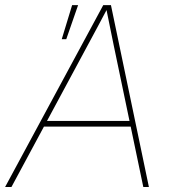

<svg xmlns="http://www.w3.org/2000/svg" viewBox="-38 -748 687 768"><path d="M-17.6 0 375 -727.5H405.8L557.6 0H535.2L417.5 -563.5Q409.7 -602.5 401.6 -641.6Q393.6 -680.7 385.7 -719.7H394.5Q373.5 -680.7 353 -641.6Q332.5 -602.5 311 -563.5L7.8 0ZM129.4 -241.7 133.3 -264.2H494.1L490.2 -241.7ZM209 -591.3 250.5 -727.5H274.4L227.1 -591.3Z"/></svg>

Font: Inter 18pt Thin
Style: Italic
Weight: 250
Italic angle: -9.3988°
Version: Version 4.001;git-66647c0bb